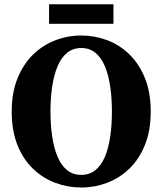

<svg xmlns="http://www.w3.org/2000/svg" viewBox="-20 -838 742 877"><path d="M351.2 18.5Q289.6 18.5 232.5 -2.9Q175.4 -24.3 130.3 -67.6Q85.3 -110.9 59.4 -176.1Q33.5 -241.2 33.5 -328.6Q33.5 -414.9 59.9 -479.9Q86.3 -544.9 130.8 -588.5Q175.4 -632 232.5 -653.9Q289.6 -675.8 351.2 -675.8Q412.7 -675.8 469.7 -654.4Q526.7 -632.9 571.2 -589.5Q615.8 -546 642.1 -481Q668.5 -416 668.5 -328.6Q668.5 -242.4 642.6 -177.4Q616.8 -112.4 571.9 -68.7Q527 -24.9 469.8 -3.2Q412.7 18.5 351.2 18.5ZM351.2 -39.2Q389 -39.2 415.9 -60.9Q442.8 -82.5 459.2 -121.8Q475.6 -161.1 483.4 -213.9Q491.2 -266.7 491.2 -328.6Q491.2 -390.3 483.4 -443.1Q475.6 -495.9 459.2 -535.3Q442.8 -574.8 415.9 -596.8Q389 -618.7 351.2 -618.7Q313.3 -618.7 286.4 -596.8Q259.6 -574.8 243 -535.3Q226.4 -495.9 218.5 -443.1Q210.5 -390.3 210.5 -328.6Q210.5 -266.7 218.5 -213.9Q226.4 -161.1 243 -121.8Q259.6 -82.5 286.4 -60.9Q313.3 -39.2 351.2 -39.2ZM204.1 -729.3V-818.5H498.2V-729.3Z"/></svg>

Font: Source Serif 4 Variable
Style: Regular
Weight: 400
Designer: Frank Grießhammer
Foundry: Adobe
Version: Version 4.005;hotconv 1.1.0;makeotfexe 2.6.0